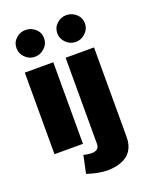

<svg xmlns="http://www.w3.org/2000/svg" viewBox="-182 -913 993 1228"><g transform="rotate(-20 315.0 -298.5)"><path d="M51.8 -720.2C51.8 -694.8 61 -673.3 79.6 -655.3C97.7 -637.2 119.6 -627.9 145.5 -627.9C170.4 -627.9 192.4 -637.2 211.4 -655.3C230.5 -673.3 239.7 -694.8 239.7 -720.2C239.7 -745.6 230.5 -767.1 211.4 -784.2C192.4 -801.3 170.4 -810.1 145.5 -810.1C119.6 -810.1 97.7 -801.3 79.6 -784.2C61 -767.1 51.8 -745.6 51.8 -720.2ZM48.3 0H242.2V-555.2H48.3ZM329.6 -720.2C329.6 -694.8 338.9 -673.3 357.4 -655.3C375.5 -637.2 397.5 -627.9 423.3 -627.9C448.2 -627.9 470.2 -637.2 489.3 -655.3C508.3 -673.3 517.6 -694.8 517.6 -720.2C517.6 -745.6 508.3 -767.1 489.3 -784.2C470.2 -801.3 448.2 -810.1 423.3 -810.1C397.5 -810.1 375.5 -801.3 357.4 -784.2C338.9 -767.1 329.6 -745.6 329.6 -720.2ZM194.8 187.5C237.3 201.7 286.6 213.4 335 213.4C368.2 213.4 398.9 208 426.8 197.8C482.9 176.8 519.5 131.8 519.5 55.7V-555.2H326.2V32.7C326.2 61.5 305.7 75.2 275.9 75.2C259.8 75.2 237.3 71.8 220.2 67.9Z"/></g></svg>

Font: Estedad Black
Style: Regular
Weight: 900
Designer: Amin Abedi
Version: Version 7.3